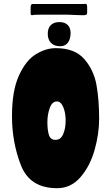

<svg xmlns="http://www.w3.org/2000/svg" viewBox="-20 -967 584 1009"><path d="M43 -357Q43 -490 79.5 -570Q116 -650 168.5 -682Q221 -714 273 -714Q373 -714 423 -656.5Q473 -599 487 -520.5Q501 -442 501 -343Q501 -263 477 -178.5Q453 -94 403 -36Q353 22 280 22Q137 22 90 -98.5Q43 -219 43 -357ZM325 -334Q325 -374 312.5 -404Q300 -434 279 -434Q254 -434 241.5 -399.5Q229 -365 229 -325Q229 -284 237 -258Q245 -232 272 -232Q299 -232 312 -262Q325 -292 325 -334ZM231 -790Q231 -819 247 -835Q263 -851 292 -851Q320 -851 335.5 -836Q351 -821 351 -794Q351 -761 336.5 -742.5Q322 -724 297 -724Q265 -724 248 -741.5Q231 -759 231 -790ZM141 -900V-927Q141 -937 143.5 -941.5Q146 -946 152 -946H420L427 -947Q434 -947 436 -943Q438 -939 438 -930V-900Q438 -893 434 -890Q430 -887 416 -887L380 -888Q346 -890 332 -890H200Q154 -890 149 -887Q144 -887 142.5 -890Q141 -893 141 -900Z"/></svg>

Font: Barriecito
Style: Regular
Weight: 400
Designer: Pablo Cosgaya & Sergio Jiménez
Foundry: Pablo Cosgaya & Sergio Jiménez
Version: Version 1.001